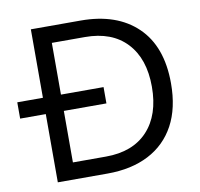

<svg xmlns="http://www.w3.org/2000/svg" viewBox="-79 -787 906 870"><g transform="rotate(-10 374.5 -352.0)"><path d="M347 -704Q513 -704 607 -613.5Q701 -523 701 -353Q701 -239 658.5 -160.5Q616 -82 536.5 -41Q457 0 347 0H118V-314H0V-389H118V-704ZM353 -77Q477 -77 545 -150Q613 -223 613 -353Q613 -482 545 -554.5Q477 -627 353 -627H201V-389H397V-314H201V-77Z"/></g></svg>

Font: Prodigy Sans
Style: Regular
Weight: 400
Designer: Wei Huang
Foundry: Wei Huang
Version: Version 1.003; ttfautohint (v1.8.3)